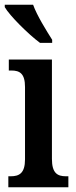

<svg xmlns="http://www.w3.org/2000/svg" viewBox="-21 -786 320 806"><path d="M147 -606H198V-619C174 -657 134 -721 118 -766H-1V-756C19 -721 98 -642 147 -606ZM14 0H266V-46H256C220 -46 197 -59 197 -119V-536H16V-490H27C62 -490 84 -477 84 -421V-117C84 -59 60 -46 24 -46H14Z"/></svg>

Font: Noto Serif Lao ExtraCondensed SemiBold
Style: Regular
Weight: 600
Width: 2
Designer: Monotype Design Team
Foundry: Monotype Imaging Inc.
Version: Version 2.003